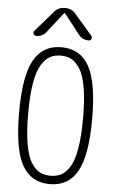

<svg xmlns="http://www.w3.org/2000/svg" viewBox="-63 -997 626 1048"><g transform="rotate(5 250.0 -472.5)"><path d="M252 -955.1Q288.1 -955.1 309.6 -927.7L406.2 -816.4Q412.1 -808.6 408.2 -799.3Q404.3 -790 393.6 -790Q358.4 -790 338.9 -816.4L252 -926.8Q251 -927.7 250 -927.7L248 -926.8L161.1 -816.4Q141.6 -790 106.4 -790Q96.7 -790 91.8 -798.8Q86.9 -807.6 93.8 -816.4L190.4 -927.7Q212.9 -955.1 248 -955.1ZM308.1 -681.2Q283.2 -694.3 250 -694.3Q216.8 -694.3 191.9 -681.2Q167 -668 145 -633.8Q123 -599.6 111.3 -532.2Q99.6 -464.8 99.6 -364.7Q99.6 -264.6 111.3 -197.3Q123 -129.9 145 -95.7Q167 -61.5 191.9 -48.8Q216.8 -36.1 250 -36.1Q283.2 -36.1 308.1 -48.8Q333 -61.5 355 -95.7Q377 -129.9 388.7 -197.3Q400.4 -264.6 400.4 -364.7Q400.4 -464.8 388.7 -532.2Q377 -599.6 355 -633.8Q333 -668 308.1 -681.2ZM401.4 -77.6Q352.5 9.8 250 9.8Q147.5 9.8 98.6 -77.6Q49.8 -165 49.8 -365.2Q49.8 -565.4 98.6 -652.8Q147.5 -740.2 250 -740.2Q352.5 -740.2 401.4 -652.8Q450.2 -565.4 450.2 -365.2Q450.2 -165 401.4 -77.6Z"/></g></svg>

Font: Rounded-L Mgen+ 1m light
Style: Regular
Weight: 200
Designer: [Source Han Sans]
Ryoko NISHIZUKA  (kana & ideographs); Paul D. Hunt (Latin, Greek & Cyrillic); Wenlong ZHANG  (bopomofo
Version: Version 1.059.20150602